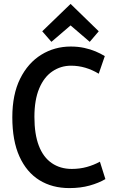

<svg xmlns="http://www.w3.org/2000/svg" viewBox="-20 -947 600 982"><path d="M335 15Q247 15 181.5 -25.5Q116 -66 79.5 -146.5Q43 -227 43 -347Q43 -464 83 -544.5Q123 -625 191 -667Q259 -709 342 -709Q379 -709 411 -702Q443 -695 469 -684Q495 -673 516 -660L485 -570Q452 -590 416.5 -600.5Q381 -611 343 -611Q291 -611 248 -582Q205 -553 180.5 -494.5Q156 -436 156 -349Q156 -261 178.5 -202Q201 -143 244.5 -113Q288 -83 347 -83Q388 -83 424 -93Q460 -103 491 -120L519 -31Q485 -11 438.5 2Q392 15 335 15ZM243 -733 196 -787 341 -927 485 -787 439 -733 341 -817Z"/></svg>

Font: Ubuntu Sans Mono Medium
Style: Regular
Weight: 500
Monospace: yes
Designer: Dalton Maag Ltd
Foundry: Dalton Maag Ltd
Version: Version 1.006